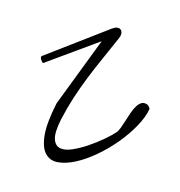

<svg xmlns="http://www.w3.org/2000/svg" viewBox="-135 -857 923 983"><g transform="rotate(20 326.5 -365.0)"><path d="M634.8 -407.2Q630.9 -361.3 606.4 -306.6Q582 -252 545.4 -199.2Q508.8 -146.5 463.4 -100.6Q418 -54.7 372.6 -25.9Q327.1 2.9 286.1 9.8Q245.1 16.6 216.3 -9.3Q187.5 -35.2 175.8 -98.1Q164.1 -161.1 177.7 -271.5L286.1 -649.4L42 -441.4Q41 -441.4 36.1 -445.3Q31.2 -449.2 27.3 -454.1Q23.4 -459 22 -464.8Q20.5 -470.7 25.4 -474.6L313.5 -728.5Q326.2 -739.3 337.4 -741.7Q348.6 -744.1 356.4 -738.8Q364.3 -733.4 366.7 -722.2Q369.1 -710.9 364.3 -695.3Q341.8 -627.9 320.8 -567.4Q299.8 -506.8 281.7 -447.3Q263.7 -387.7 250 -328.1Q236.3 -268.6 227.5 -203.1Q218.8 -128.9 231.9 -97.2Q245.1 -65.4 272 -62Q298.8 -58.6 334.5 -78.1Q370.1 -97.7 405.3 -126Q440.4 -154.3 470.7 -185.1Q501 -215.8 516.6 -237.3Q524.4 -248 529.8 -267.6Q535.2 -287.1 540 -310.1Q544.9 -333 550.8 -356Q556.6 -378.9 565.4 -396Q574.2 -413.1 586.4 -421.4Q598.6 -429.7 618.2 -423.8Q621.1 -422.9 627.4 -416.5Q633.8 -410.2 634.8 -407.2Z"/></g></svg>

Font: Over the Rainbow
Style: Regular
Weight: 400
Designer: Kimberly Geswein
Foundry: Kimberly Geswein
Version: Version 1.002 2010